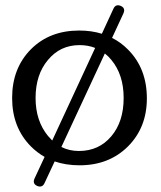

<svg xmlns="http://www.w3.org/2000/svg" viewBox="-20 -621 611 727"><path d="M404.3 -477.5Q437.5 -460.9 464.4 -433.6Q536.1 -361.8 536.1 -248.5Q536.1 -138.2 464.4 -66.4Q392.6 4.9 281.2 4.9Q230 4.9 187 -9.8L148.4 72.8Q142.6 85.4 131.3 85.4Q126.5 85.4 120.6 83Q107.9 77.1 107.9 66.4Q107.9 61.5 110.4 55.7L148.9 -26.9Q120.6 -43 97.2 -66.4Q25.9 -138.2 25.9 -250Q25.9 -362.3 96.7 -434.1Q167.5 -505.4 279.8 -505.4Q326.2 -505.4 365.7 -493.2L409.7 -588.4Q415.5 -601.1 426.8 -601.1Q431.6 -601.1 437.5 -598.6Q450.2 -592.8 450.2 -582Q450.2 -577.1 447.8 -571.3ZM177.7 -88.9 340.3 -439.5Q313.5 -450.2 281.2 -450.2Q208 -450.2 161.6 -394Q114.7 -338.4 114.7 -250Q114.7 -163.6 161.6 -106.4Q169.4 -97.2 177.7 -88.9ZM377 -418.5 212.4 -64.5Q242.2 -49.3 278.8 -49.3Q354.5 -49.3 401.4 -105Q448.2 -160.2 448.2 -250Q448.2 -338.4 401.4 -394.5Q390.1 -408.2 377 -418.5Z"/></svg>

Font: inglobal
Style: Regular
Weight: 400
Designer: Andrey Kochetov, Denis Davydov, Evgeny Yurtaev
Foundry: inglobal
Version: Version 1.00 September 25, 2014, initial release